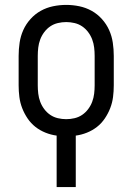

<svg xmlns="http://www.w3.org/2000/svg" viewBox="-20 -548 540 783"><path d="M211 215V5Q188 2 165.5 -7Q143 -16 124.5 -30.5Q106 -45 92.5 -65Q79 -85 70.5 -107Q62 -129 59 -152.5Q56 -176 56 -200V-320Q56 -347 60 -374Q64 -401 75 -425.5Q86 -450 104.5 -470.5Q123 -491 146.5 -504Q170 -517 196.5 -522.5Q223 -528 250 -528Q277 -528 303.5 -522.5Q330 -517 353.5 -504Q377 -491 395.5 -470.5Q414 -450 425 -425.5Q436 -401 440 -374Q444 -347 444 -320V-200Q444 -176 441 -152.5Q438 -129 429.5 -107Q421 -85 407.5 -65Q394 -45 375.5 -30.5Q357 -16 334.5 -7Q312 2 289 5V215ZM250 -62Q267 -62 284 -66Q301 -70 315 -79.5Q329 -89 339.5 -103Q350 -117 356 -133Q362 -149 364 -166Q366 -183 366 -200V-320Q366 -337 364 -354Q362 -371 356 -387Q350 -403 339.5 -417Q329 -431 315 -440.5Q301 -450 284 -454Q267 -458 250 -458Q233 -458 216 -454Q199 -450 185 -440.5Q171 -431 160.5 -417Q150 -403 144 -387Q138 -371 136 -354Q134 -337 134 -320V-200Q134 -183 136 -166Q138 -149 144 -133Q150 -117 160.5 -103Q171 -89 185 -79.5Q199 -70 216 -66Q233 -62 250 -62Z"/></svg>

Font: Iosevka Fixed
Style: Regular
Weight: 400
Monospace: yes
Designer: Belleve Invis
Foundry: Belleve Invis
Version: Version 33.2.4